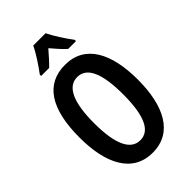

<svg xmlns="http://www.w3.org/2000/svg" viewBox="-279 -1031 1134 1134"><g transform="rotate(-45 288.5 -463.5)"><path d="M340 -937H237C219 -897 176 -832 143 -788V-777H210C231 -797 259 -828 289 -863C318 -829 344 -799 369 -777H434V-788C398 -836 362 -892 340 -937ZM532 -358C532 -577 457 -724 289 -724C129 -724 46 -601 46 -359C46 -142 120 10 289 10C457 10 532 -139 532 -358ZM167 -358C167 -532 208 -622 289 -622C369 -622 409 -535 409 -358C409 -180 369 -94 289 -94C209 -94 167 -183 167 -358Z"/></g></svg>

Font: Noto Sans Georgian ExtraCondensed SemiBold
Style: Regular
Weight: 600
Width: 2
Designer: Monotype Design Team, Akaki Razmadze
Foundry: Google LLC
Version: Version 2.005